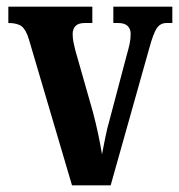

<svg xmlns="http://www.w3.org/2000/svg" viewBox="-20 -556 537 576"><path d="M67 -437Q58 -467 45 -477Q32 -487 5 -487V-536H257V-487H235Q215 -487 206.5 -478Q198 -469 198 -454Q198 -441 200.5 -429Q203 -417 206 -405L259 -219Q268 -185 275 -151.5Q282 -118 286 -93Q290 -113 295.5 -141.5Q301 -170 310 -201L360 -390Q366 -411 369 -425Q372 -439 372 -455Q372 -469 363 -478Q354 -487 334 -487H320V-536H497V-487H480Q461 -487 450.5 -471.5Q440 -456 428 -412L312 0H196Z"/></svg>

Font: Noto Serif Armenian ExtraCondensed
Style: Bold
Weight: 700
Width: 2
Designer: Monotype Design Team
Foundry: Monotype Imaging Inc.
Version: Version 2.008; ttfautohint (v1.8.4.7-5d5b)